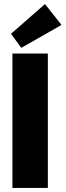

<svg xmlns="http://www.w3.org/2000/svg" viewBox="-20 -923 324 943"><path d="M41 -660H215V0H41ZM84.5 -688 34 -757 201 -903 282 -800.5Z"/></svg>

Font: League Spartan Thin ExtraBold
Style: Regular
Weight: 800
Version: Version 2.002